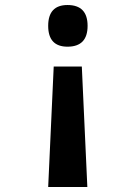

<svg xmlns="http://www.w3.org/2000/svg" viewBox="-20 -560 540 765"><path d="M306 -295H194L172 185H328ZM249 -540Q172 -540 172 -457Q172 -374 249 -374Q329 -374 329 -457Q329 -540 249 -540Z"/></svg>

Font: Noto Sans Mono Condensed Extra
Style: Regular
Weight: 800
Width: 3
Designer: Monotype Design Team
Foundry: Monotype Imaging Inc.
Version: Version 1.900